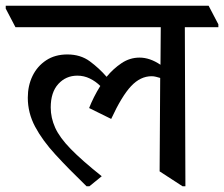

<svg xmlns="http://www.w3.org/2000/svg" viewBox="-48 -640 782 670"><path d="M264 10H254Q192 -50 146 -100Q100 -150 74.5 -198Q49 -246 49 -299Q49 -341 65.5 -375Q82 -409 113 -429.5Q144 -450 187 -450Q233 -450 265.5 -426Q298 -402 324 -372Q347 -400 376 -419.5Q405 -439 439 -439Q475 -439 512 -414L513 -545H6L-28 -610V-620H680L714 -555V-545H597L599 10H589L509 -42L511 -368Q504 -370 496.5 -372Q489 -374 481 -374Q442 -374 409.5 -339.5Q377 -305 340 -225L263 -263Q270 -281 280 -301Q290 -321 302 -340Q286 -356 265.5 -366Q245 -376 222 -376Q182 -376 155.5 -347Q129 -318 129 -265Q129 -229 144.5 -194.5Q160 -160 199 -120Q238 -80 307 -25Z"/></svg>

Font: Tiro Devanagari Hindi
Style: Regular
Weight: 400
Designer: Devanagari: John Hudson & Fiona Ross. Latin: John Hudson.
Foundry: Tiro Typeworks Ltd.
Version: Version 1.52